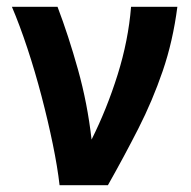

<svg xmlns="http://www.w3.org/2000/svg" viewBox="-20 -544 560 564"><path d="M155 0Q149 -53 135 -121Q121 -189 102 -261.5Q83 -334 60.5 -402Q38 -470 15 -524H149Q181 -440 209 -340Q237 -240 249 -134Q294 -224 325.5 -324.5Q357 -425 365 -524H501Q488 -423 458 -335.5Q428 -248 386.5 -166.5Q345 -85 297 0Z"/></svg>

Font: Ubuntu Sans
Style: Bold
Weight: 700
Designer: Dalton Maag Ltd
Foundry: Dalton Maag Ltd
Version: Version 1.006; ttfautohint (v1.8.4.7-5d5b)